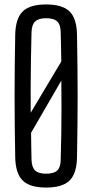

<svg xmlns="http://www.w3.org/2000/svg" viewBox="-20 -827 410 854"><path d="M185.2 7.2Q112.6 7.2 80.8 -24.2Q49 -55.6 47.7 -127.8Q46.3 -197.9 45.6 -265.4Q44.9 -332.9 44.9 -399.9Q44.9 -466.9 45.6 -534.4Q46.3 -601.9 47.7 -672Q49 -744.5 80.8 -775.9Q112.6 -807.2 185.2 -807.2Q257.9 -807.2 289.7 -775.9Q321.4 -744.5 322.5 -672Q323.7 -601.7 324.5 -534Q325.3 -466.3 325.3 -399.6Q325.3 -332.8 324.5 -265.3Q323.7 -197.9 322.5 -127.8Q321.4 -55.6 289.7 -24.2Q257.9 7.2 185.2 7.2ZM185.2 -54.4Q219.5 -54.4 234.5 -68.6Q249.5 -82.9 250 -116.5Q251.9 -177.4 252.7 -235.8Q253.5 -294.2 253.5 -351.9Q253.6 -409.7 252.8 -468.6L118.2 -236.3Q118.2 -207.5 119 -177.5Q119.7 -147.4 120.2 -116.5Q121.2 -82.9 136.4 -68.6Q151.5 -54.4 185.2 -54.4ZM116.6 -325.6 252.6 -553.5Q252.1 -585.5 251.5 -617.8Q251 -650.2 250 -683.3Q249.5 -717.2 234.4 -731.6Q219.3 -746 185.2 -746Q151.5 -746 136.4 -731.6Q121.2 -717.2 120.2 -683.3Q118.7 -623.4 117.7 -564.3Q116.7 -505.3 116.4 -445.9Q116.1 -386.5 116.6 -325.6Z"/></svg>

Font: Big Shoulders Thin
Style: Regular
Weight: 100
Designer: Patric King
Foundry: XO Type Co
Version: Version 2.002